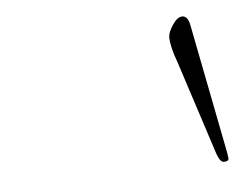

<svg xmlns="http://www.w3.org/2000/svg" viewBox="-32 -824 394 313"><g transform="rotate(-5 165.5 -667.0)"><path d="M331 -551Q331 -546 323 -546Q317 -546 312 -560L262 -714Q252 -741 252 -756Q252 -764 260 -776Q268 -788 276 -788Q285 -788 288 -773L327 -574Q331 -554 331 -551Z"/></g></svg>

Font: Miama Nueva
Style: Medium
Weight: 400
Italic angle: -28°
Version: Version 1.0